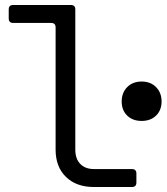

<svg xmlns="http://www.w3.org/2000/svg" viewBox="-20 -750 668 770"><path d="M357 0Q286 0 244.5 -40.5Q203 -81 203 -150V-640Q203 -658 185 -658H33Q15 -658 15 -676V-712Q15 -730 33 -730H264Q282 -730 282 -712V-150Q282 -113 302 -92.5Q322 -72 357 -72H509Q527 -72 527 -54V-18Q527 0 509 0ZM548 -265Q512 -265 490 -286.5Q468 -308 468 -343Q468 -378 490 -400.5Q512 -423 548 -423Q584 -423 606 -400.5Q628 -378 628 -343Q628 -308 606 -286.5Q584 -265 548 -265Z"/></svg>

Font: Pitagon Sans Mono Light
Style: Regular
Weight: 300
Monospace: yes
Designer: Travis Tran
Foundry: Pitagon
Version: Version 1.001; ttfautohint (v1.8.4.7-5d5b);gftools[0.9.26]